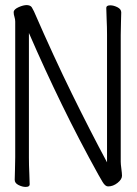

<svg xmlns="http://www.w3.org/2000/svg" viewBox="-20 -726 540 757"><path d="M402 -589Q402 -620 400.5 -649Q399 -678 399 -695Q399 -705 415 -705Q428 -705 443 -697.5Q458 -690 458 -677Q458 -665 457 -639.5Q456 -614 456 -588V-88Q456 -79 458.5 -60.5Q461 -42 461 -33Q461 -19 443.5 -5Q426 9 406 9Q395 9 384.5 -8.5Q374 -26 368 -37Q292 -174 224 -313.5Q156 -453 94 -596V-105Q94 -74 95.5 -45Q97 -16 97 1Q97 11 81 11Q68 11 53 3.5Q38 -4 38 -17Q38 -29 39 -54.5Q40 -80 40 -106V-641Q40 -650 37 -659.5Q34 -669 34 -676V-680Q36 -690 54 -698Q72 -706 86 -706Q88 -706 90 -705.5Q92 -705 93 -705Q102 -703 106 -696Q110 -689 114 -681Q192 -502 263.5 -356.5Q335 -211 402 -86Z"/></svg>

Font: Moon Stars Kai HW Light
Style: Regular
Weight: 300
Designer: GuiWonder
Version: Version 1.101